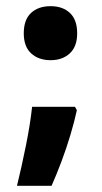

<svg xmlns="http://www.w3.org/2000/svg" viewBox="-20 -474 329 622"><path d="M57 -366Q57 -410 80.5 -432Q104 -454 144 -454Q183 -454 206.5 -432Q230 -410 230 -366Q230 -323 206 -301Q182 -279 144 -279Q105 -279 81 -301Q57 -323 57 -366ZM223 -128 229 -117Q221 -80 208 -36.5Q195 7 179 49.5Q163 92 147 128H35Q50 67 64 -2.5Q78 -72 84 -128Z"/></svg>

Font: Noto Sans Telugu Condensed ExtraBold
Style: Regular
Weight: 800
Width: 3
Designer: Jelle Bosma - Monotype Design Team
Foundry: Monotype Imaging Inc.
Version: Version 2.005; ttfautohint (v1.8.4.7-5d5b)